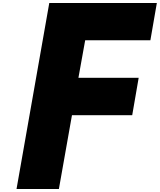

<svg xmlns="http://www.w3.org/2000/svg" viewBox="-20 -1258 1064 1278"><path d="M1024 -1238H308L90 0H372L459 -491H860L903 -740H502L547 -990H981Z"/></svg>

Font: Hussar Dziwak
Style: Kur
Weight: 400
Version: Version 1.022